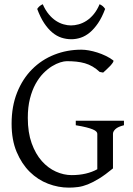

<svg xmlns="http://www.w3.org/2000/svg" viewBox="-20 -862 623 897"><path d="M508.8 -580.1Q512.2 -577.6 507.8 -570.6Q503.4 -563.5 495.4 -554.7Q487.3 -545.9 477.8 -537.4Q468.3 -528.8 461.9 -522.9L445.8 -525.9Q429.7 -541 412.6 -551Q395.5 -561 376.7 -566.4Q357.9 -571.8 336.9 -574Q315.9 -576.2 292 -576.2Q279.8 -576.2 261.5 -570.6Q243.2 -564.9 222.9 -552.5Q202.6 -540 182.6 -519.8Q162.6 -499.5 146.2 -470Q129.9 -440.4 119.9 -401.1Q109.9 -361.8 109.9 -311Q109.9 -243.2 127.9 -192.9Q146 -142.6 175.3 -109.6Q204.6 -76.7 241.2 -60.3Q277.8 -43.9 314.9 -43.9Q350.6 -43.9 380.6 -51Q410.6 -58.1 434.6 -71.3V-236.8Q434.6 -242.2 429.9 -247.3Q425.3 -252.4 413.8 -257.3Q402.3 -262.2 383.1 -267.1Q363.8 -272 334 -276.9V-297.9H559.1V-276.9Q531.2 -270 519.5 -259Q507.8 -248 507.8 -236.8V-75.2Q471.7 -45.4 443.1 -27.8Q414.6 -10.3 390.6 -0.7Q366.7 8.8 345.2 11.7Q323.7 14.6 301.8 14.6Q252.4 14.6 204.6 -3.7Q156.7 -22 118.9 -59.3Q81.1 -96.7 57.6 -152.6Q34.2 -208.5 34.2 -284.2Q34.2 -365.2 59.8 -429.4Q85.4 -493.7 129.9 -538.3Q174.3 -583 233.6 -606.4Q293 -629.9 359.9 -629.9Q376 -629.9 395.3 -626.5Q414.6 -623 434.6 -616.7Q454.6 -610.4 473.9 -601.1Q493.2 -591.8 508.8 -580.1ZM471.2 -820.3Q456.5 -780.8 438.2 -753.9Q419.9 -727.1 399.7 -710.2Q379.4 -693.4 357.4 -686Q335.4 -678.7 313.5 -678.7Q289.6 -678.7 267.1 -686Q244.6 -693.4 224.4 -710.2Q204.1 -727.1 186.3 -753.9Q168.5 -780.8 153.8 -820.3Q159.7 -829.1 165.5 -833.7Q171.4 -838.4 179.7 -842.3Q191.9 -814.5 207.8 -795.4Q223.6 -776.4 241.2 -764.9Q258.8 -753.4 277.1 -748.3Q295.4 -743.2 311.5 -743.2Q328.6 -743.2 347.4 -748.3Q366.2 -753.4 384 -764.9Q401.9 -776.4 417.7 -795.4Q433.6 -814.5 445.3 -842.3Q453.6 -838.4 459.5 -833.7Q465.3 -829.1 471.2 -820.3Z"/></svg>

Font: Gentium Plus APac
Style: Regular
Weight: 400
Designer: J. Victor Gaultney, Annie Olsen, Iska Routamaa, Becca Hirsbrunner
Foundry: SIL International
Version: Version 5.000